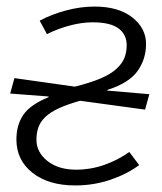

<svg xmlns="http://www.w3.org/2000/svg" viewBox="-20 -554 495 585"><path d="M101 -491Q136 -510 180.5 -522Q225 -534 268 -534Q341 -534 383 -501Q425 -468 425 -420Q425 -374 399 -337.5Q373 -301 307 -280V-278L435 -267L422 -220L224 -247Q185 -236 159 -224Q133 -212 118 -197.5Q103 -183 97 -166Q91 -149 91 -129Q91 -90 124.5 -63.5Q158 -37 212 -37Q256 -37 297.5 -51.5Q339 -66 374 -91L404 -51Q368 -24 317 -6.5Q266 11 209 11Q128 11 79 -27.5Q30 -66 30 -129Q30 -173 51 -204Q72 -235 128 -258V-260L11 -269L24 -316L208 -290Q256 -302 286.5 -315Q317 -328 334.5 -344Q352 -360 359 -377.5Q366 -395 366 -416Q366 -449 341 -467.5Q316 -486 262 -486Q230 -486 193.5 -476.5Q157 -467 123 -450Z"/></svg>

Font: Glekhifnjqigglhiwekvrgaqftz
Style: Regular
Weight: 300
Italic angle: -8°
Designer: Carrois Corporate & Edenspiekermann
Foundry: Carrois Corporate GbR & Edenspiekermann AG
Version: Version 2.001